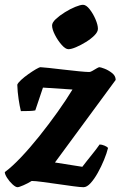

<svg xmlns="http://www.w3.org/2000/svg" viewBox="-34 -780 502 800"><path d="M39 0Q31 0 18 -12Q5 -24 -4.5 -39Q-14 -54 -14 -63Q15 -84 53 -124Q91 -164 130.5 -213.5Q170 -263 206 -313.5Q242 -364 268 -407L145 -415L113 -320Q104 -318 87 -317.5Q70 -317 53 -317Q48 -337 43.5 -367Q39 -397 38 -427Q41 -435 54 -447Q67 -459 84 -471Q101 -483 115.5 -491.5Q130 -500 135 -500Q142 -500 169 -497Q196 -494 230.5 -490Q265 -486 295 -483Q325 -480 338 -480Q343 -480 351.5 -485Q360 -490 368.5 -495Q377 -500 380 -500Q385 -500 401 -494Q417 -488 432.5 -476Q448 -464 448 -447L195 -103L309 -85Q318 -97 328 -109.5Q338 -122 348 -134.5Q358 -147 366.5 -158Q375 -169 381 -178Q390 -178 402 -173Q414 -168 416 -163Q411 -142 399.5 -114Q388 -86 373.5 -60Q359 -34 343.5 -17Q328 0 314 0Q301 0 271.5 -4Q242 -8 207 -13Q172 -18 142 -22Q112 -26 98 -26Q82 -16 63.5 -8Q45 0 39 0ZM251 -575Q239 -575 223 -593Q207 -611 195 -634.5Q183 -658 183 -674Q183 -686 198.5 -700.5Q214 -715 236.5 -729Q259 -743 280 -751.5Q301 -760 312 -760Q325 -760 339.5 -741.5Q354 -723 364 -699.5Q374 -676 374 -660Q374 -647 359.5 -632.5Q345 -618 324 -605Q303 -592 283 -583.5Q263 -575 251 -575Z"/></svg>

Font: Texturina Medium 12pt Black
Style: Italic
Weight: 900
Italic angle: -11°
Version: Version 1.002